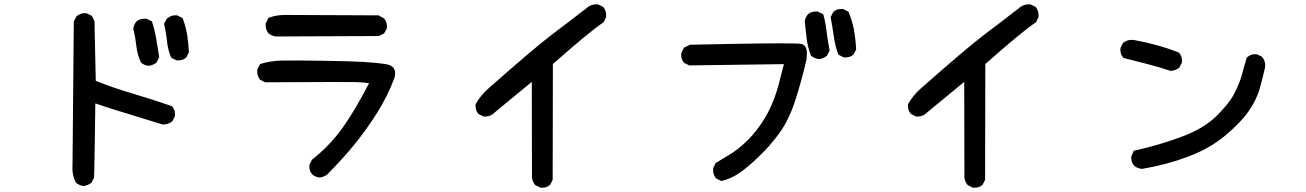

<svg xmlns="http://www.w3.org/2000/svg" viewBox="-20 -780 6040 888"><path d="M365.2 80.1Q346.7 77.6 332.5 65.9L331.1 64.9L330.1 63Q311.5 25.4 315.4 -20L321.3 -677.7V-680.2L322.3 -682.1L332 -701.7L333 -703.1L334.5 -704.6Q353 -721.2 378.9 -718.8H380.9L382.3 -717.8L401.9 -708L404.8 -706.5L406.2 -703.6L416 -684.1L417 -682.1V-679.7L422.9 -406.2Q465.3 -389.2 507.8 -374.5Q550.3 -359.9 593.8 -347.2Q683.6 -320.8 772.9 -289.6L775.4 -288.6L776.9 -286.6Q791.5 -270 789.1 -244.1V-242.2L788.1 -240.7L778.3 -221.2L777.3 -219.2L775.4 -217.8Q757.3 -204.1 733.4 -204.1H731.9L730.5 -204.6Q650.4 -230 569.3 -254.4Q544.4 -261.7 519.5 -269.5Q494.6 -277.3 470 -285.4Q445.3 -293.5 420.9 -301.8Q419.9 -219.2 418.9 -159.2Q418 -99.1 417.2 -55.7Q416.5 -12.2 416 11.2Q415.5 34.7 415 40V42L414.1 43.5L404.3 63L403.3 64.9L401.4 66.4Q385.7 77.6 367.2 80.1H366.2ZM666 -475.6Q656.7 -476.6 648.4 -480.2Q640.1 -483.9 633.3 -489.7L631.8 -491.2L630.9 -493.2Q614.3 -529.8 610.4 -569.3Q606.4 -606.4 597.2 -644L596.7 -646V-647.5Q597.7 -656.7 601.3 -665Q605 -673.3 610.8 -680.2L611.3 -681.2L612.3 -681.6Q630.9 -695.8 656.2 -693.4H658.2L659.7 -692.4L679.2 -682.6L683.1 -680.7L684.1 -676.8Q687 -667.5 689.7 -657.7Q692.4 -647.9 694.8 -638.2Q697.3 -628.4 699.2 -618.2Q701.2 -607.9 703.1 -597.7Q710 -557.1 715.8 -518.1L716.3 -515.1L714.8 -512.2L705.1 -492.7L704.1 -490.7L702.1 -489.3Q698.2 -486.3 694.1 -484.1Q689.9 -481.9 685.8 -480.2Q681.6 -478.5 677.2 -477.3Q672.9 -476.1 668 -475.6H667ZM794.4 -502 774.9 -511.7 771.5 -513.7 770 -517.1Q755.9 -553.2 752 -592.3Q751.5 -596.7 751 -601.3Q750.5 -606 749.8 -610.6Q749 -615.2 748.3 -619.9Q747.6 -624.5 746.8 -629.2Q746.1 -633.8 745.4 -638.4Q744.6 -643.1 743.7 -647.5Q742.7 -651.9 741.7 -656.5Q740.7 -661.1 739.7 -665.5L738.8 -669.4L740.2 -672.9L751 -692.4L752 -693.8L753.4 -694.8Q772 -711.4 797.9 -709H799.8L801.3 -708L820.8 -698.2L824.2 -696.3L825.7 -692.9Q839.4 -656.7 845.7 -618.2Q851.6 -580.1 853.5 -540.5V-538.1L852.5 -535.6L842.8 -516.1L841.8 -514.2L840.3 -513.2Q823.7 -498.5 797.9 -501H795.9Z M1457 41Q1438.5 38.6 1424.3 26.9L1423.8 26.4L1423.3 25.9Q1408.7 9.3 1411.1 -16.6V-18.6L1412.1 -20L1421.9 -39.6L1422.9 -41.5L1424.8 -43Q1505.4 -106.4 1564.5 -189Q1592.3 -228 1623.3 -280Q1654.3 -332 1687 -395.5Q1656.7 -399.4 1625 -400.4Q1585 -401.4 1209 -399.4H1206.5L1204.6 -400.4L1185.1 -410.2L1183.1 -411.1L1181.6 -413.1Q1167.5 -431.6 1169.9 -457V-459L1170.9 -460.4L1180.7 -480L1182.6 -483.9L1186.5 -484.9Q1232.9 -499 1285.6 -500Q1311.5 -500.5 1357.9 -500.2Q1404.3 -500 1471.7 -499Q1606.9 -497.1 1667.5 -493.2Q1728.5 -489.3 1769 -482.4Q1773.4 -481.4 1777.3 -480.5Q1797.4 -474.6 1804.2 -458.5Q1811 -442.4 1804.2 -419.9V-419.4Q1772.5 -334.5 1723.6 -257.3Q1674.8 -180.7 1623 -116.2Q1596.7 -84 1564.7 -48.3Q1532.7 -12.7 1494.1 26.4L1493.7 26.9L1493.2 27.3Q1489.3 30.3 1485.1 32.5Q1481 34.7 1476.8 36.4Q1472.7 38.1 1468.3 39.3Q1463.9 40.5 1459 41H1458ZM1255.9 -611.3Q1236.3 -613.8 1222.2 -625.5L1221.2 -626L1220.7 -627Q1206.5 -645.5 1209 -670.9V-672.9L1210 -674.3L1219.7 -693.8L1221.7 -697.3L1225.1 -698.7Q1258.8 -710.9 1296.9 -710.9Q1333 -710.9 1727.5 -709H1730L1732.4 -708L1753.9 -696.3L1754.9 -695.3L1756.3 -694.3Q1764.2 -685.5 1767.3 -674.8Q1770.5 -664.1 1769.5 -651.4V-649.4L1768.6 -647.5L1757.8 -627.9L1756.3 -625.5L1753.4 -624L1733.9 -614.3L1731.9 -613.3H1729.5L1256.8 -611.3H1256.3Z M2477.1 86.9 2457.5 77.1 2455.6 76.2 2454.6 74.7Q2442.9 60.5 2440.4 42V41.5V41L2439.5 -401.4L2269.5 -261.2Q2247.6 -238.8 2217.8 -241.2H2216.3L2214.4 -242.2L2194.8 -252L2192.9 -252.9L2191.9 -254.4Q2177.2 -271 2179.7 -296.9V-298.8L2181.2 -300.8Q2203.1 -339.4 2239.7 -371.6Q2447.8 -555.2 2528.3 -616.7Q2539.6 -625.5 2551 -634Q2562.5 -642.6 2574 -651.4Q2585.4 -660.2 2597.2 -668.9Q2608.9 -677.7 2620.4 -686.5Q2631.8 -695.3 2643.3 -704.3Q2654.8 -713.4 2666.5 -722.2Q2678.2 -731 2689.9 -739.7Q2701.2 -751 2714.8 -755.9Q2728.5 -760.7 2743.7 -759.8H2745.6L2747.6 -758.8L2768.1 -749L2770 -748L2771.5 -746.1Q2785.6 -727.5 2783.2 -702.1V-700.2L2782.2 -698.7L2772.5 -679.2L2771.5 -676.8L2769 -675.3Q2708.5 -635.3 2537.1 -483.9L2536.1 48.8V51.3L2535.2 53.2L2525.4 72.8L2524.4 74.7L2522.9 75.7Q2506.3 90.3 2480.5 87.9H2478.5Z M3313 55.7 3293.5 45.9 3291.5 44.9 3290 43Q3275.9 24.4 3278.3 -1V-2.9L3279.3 -4.4L3289.1 -23.9L3290.5 -26.4L3293 -27.8Q3326.2 -47.4 3358.9 -67.9Q3391.6 -87.9 3426 -119.9Q3460.4 -151.9 3491.2 -194.3Q3506.3 -215.3 3519.5 -237.8Q3532.7 -260.3 3543.9 -284.2Q3549.3 -296.4 3554.4 -308.8Q3559.6 -321.3 3564.2 -334Q3568.8 -346.7 3572.8 -359.9Q3576.7 -373 3580.6 -386.2Q3593.3 -434.6 3605.5 -483.4L3169.9 -477.5H3167.5L3165.5 -478.5L3146 -488.3L3144 -489.3L3143.1 -490.7Q3128.4 -507.3 3130.9 -533.2V-535.2L3131.8 -536.6L3141.6 -556.2L3143.1 -559.1L3146 -560.5L3169.4 -572.3L3171.4 -573.2H3173.8Q3276.4 -575.2 3350.8 -576.7Q3425.3 -578.1 3488.5 -578.9Q3551.8 -579.6 3592 -579.6Q3632.3 -579.6 3656.7 -578.9Q3681.2 -578.1 3687 -576.7Q3698.7 -573.7 3705.1 -563.2Q3711.4 -552.7 3711.7 -537.6Q3711.9 -522.5 3710 -503.4V-502.9H3709.5Q3688 -408.7 3658.7 -317.4Q3628.9 -225.1 3584.5 -164.1Q3540.5 -104 3486.8 -53Q3433.1 -2 3397 22Q3360.4 46.4 3319.8 56.2L3316.4 57.1ZM3766.6 -506.8Q3757.3 -507.8 3749 -511.5Q3740.7 -515.1 3733.4 -520.5L3731 -522.5L3730 -524.9Q3715.8 -561 3710.9 -600.6Q3706.1 -639.6 3702.1 -678.7V-679.7V-680.7Q3703.1 -689.9 3706.8 -698.2Q3710.4 -706.5 3716.3 -713.4L3716.8 -713.9L3717.3 -714.4Q3733.9 -729 3760.7 -726.6H3762.7L3764.2 -725.6L3783.7 -715.8L3787.6 -713.9L3788.6 -709.5Q3793.9 -690.4 3797.6 -670.7Q3801.3 -650.9 3803.7 -629.4Q3808.6 -588.4 3816.4 -549.8L3816.9 -546.4L3815.4 -543.5L3805.7 -523.9L3804.7 -522L3802.7 -520.5Q3798.8 -517.6 3794.7 -515.4Q3790.5 -513.2 3786.4 -511.5Q3782.2 -509.8 3777.8 -508.5Q3773.4 -507.3 3768.6 -506.8H3767.6ZM3880.4 -515.6 3860.8 -525.4 3857.4 -527.3 3856 -530.8Q3841.8 -570.8 3835.9 -614.3Q3830.1 -656.7 3822.3 -697.3L3821.8 -700.7L3823.2 -703.6L3833 -723.1L3834 -725.1L3835.4 -726.1Q3852.1 -740.7 3877.9 -738.3H3879.9L3881.3 -737.3L3900.9 -727.5L3904.3 -726.1L3905.3 -722.7Q3921.4 -684.6 3929.7 -641.1Q3932.1 -626.5 3934.1 -612.1Q3936 -597.7 3937.5 -583.3Q3939 -568.8 3939.5 -554.2V-551.8L3938.5 -549.3L3928.7 -529.8L3927.7 -527.8L3926.3 -526.9Q3909.7 -512.2 3883.8 -514.6H3881.8Z M4477.1 86.9 4457.5 77.1 4455.6 76.2 4454.6 74.7Q4442.9 60.5 4440.4 42V41.5V41L4439.5 -401.4L4269.5 -261.2Q4247.6 -238.8 4217.8 -241.2H4216.3L4214.4 -242.2L4194.8 -252L4192.9 -252.9L4191.9 -254.4Q4177.2 -271 4179.7 -296.9V-298.8L4181.2 -300.8Q4203.1 -339.4 4239.7 -371.6Q4447.8 -555.2 4528.3 -616.7Q4539.6 -625.5 4551 -634Q4562.5 -642.6 4574 -651.4Q4585.4 -660.2 4597.2 -668.9Q4608.9 -677.7 4620.4 -686.5Q4631.8 -695.3 4643.3 -704.3Q4654.8 -713.4 4666.5 -722.2Q4678.2 -731 4689.9 -739.7Q4701.2 -751 4714.8 -755.9Q4728.5 -760.7 4743.7 -759.8H4745.6L4747.6 -758.8L4768.1 -749L4770 -748L4771.5 -746.1Q4785.6 -727.5 4783.2 -702.1V-700.2L4782.2 -698.7L4772.5 -679.2L4771.5 -676.8L4769 -675.3Q4708.5 -635.3 4537.1 -483.9L4536.1 48.8V51.3L4535.2 53.2L4525.4 72.8L4524.4 74.7L4522.9 75.7Q4506.3 90.3 4480.5 87.9H4478.5Z M5259.8 1Q5241.2 -1.5 5227.5 -11.7L5227.1 -12.2L5226.6 -12.7Q5210.9 -28.3 5211.9 -54.2V-56.2L5212.9 -57.6L5221.7 -78.1L5223.6 -82.5L5228.5 -84Q5335 -106.9 5440.9 -146Q5545.4 -184.1 5605 -242.2Q5634.8 -271.5 5656 -298.1Q5677.2 -324.7 5689 -348.1Q5701.2 -372.1 5710 -393.6Q5718.8 -415 5723.6 -433.6Q5733.9 -472.7 5745.6 -510.7L5746.1 -513.2L5748 -514.6Q5753.4 -520 5760 -523.4Q5766.6 -526.9 5774.2 -528.3Q5781.7 -529.8 5790.5 -529.3H5792.5L5793.9 -528.3L5813.5 -519.5L5815.4 -518.6L5816.9 -517.1Q5822.8 -510.7 5826.2 -502.9Q5829.6 -495.1 5830.8 -486.8Q5832 -478.5 5831.1 -469.7V-469.2V-468.8Q5819.8 -418.5 5805.7 -368.7Q5791 -316.9 5754.4 -265.1Q5718.3 -212.9 5647 -153.3Q5628.9 -138.2 5609.1 -124.5Q5589.4 -110.8 5567.6 -98.4Q5545.9 -85.9 5522.2 -75.2Q5498.5 -64.5 5473.1 -54.7Q5371.6 -17.1 5262.2 1H5260.7ZM5392.6 -452.6Q5339.8 -470.2 5286.1 -483.9Q5231.9 -497.6 5179.2 -511.2L5176.3 -511.7L5174.3 -514.2Q5159.7 -530.8 5162.1 -556.6V-558.6L5163.1 -560.1L5172.9 -579.6L5173.8 -581.5L5175.8 -583Q5196.8 -599.1 5226.1 -594.7Q5280.3 -585 5330.6 -570.8Q5356 -564 5380.9 -555.7Q5405.8 -547.4 5430.2 -537.6L5432.6 -536.6L5434.1 -534.7Q5448.7 -518.1 5446.3 -492.2V-490.2L5445.3 -488.8L5435.5 -469.2L5434.6 -467.3L5432.6 -465.8Q5416.5 -454.6 5396.5 -452.1H5394.5Z"/></svg>

Font: NaikaiFont
Style: Bold
Weight: 700
Version: Version 1.89